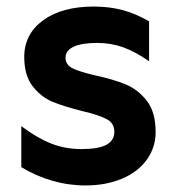

<svg xmlns="http://www.w3.org/2000/svg" viewBox="-20 -554 540 586"><path d="M45 -44V-169Q93 -133 136 -116Q179 -99 229 -99Q280 -99 304.5 -112Q329 -125 329 -152Q329 -178 305.5 -190.5Q282 -203 231 -215Q175 -229 140 -243.5Q105 -258 79.5 -291Q54 -324 54 -380Q54 -450 111.5 -492Q169 -534 266 -534Q313 -534 353 -523.5Q393 -513 435 -489V-367Q392 -397 355 -410Q318 -423 276 -423Q230 -423 205 -411.5Q180 -400 180 -378Q180 -356 201.5 -345.5Q223 -335 270 -324Q326 -312 363.5 -296.5Q401 -281 428 -246.5Q455 -212 455 -151Q455 -104 428 -66.5Q401 -29 352 -8.5Q303 12 241 12Q189 12 139 -2.5Q89 -17 45 -44Z"/></svg>

Font: AmikoBold
Style: Bold
Weight: 700
Designer: Pablo Impallari, Rodrigo Fuenzalida, Andres Torresi
Foundry: Impallari Type
Version: Version 1.000; ttfautohint (v1.3)